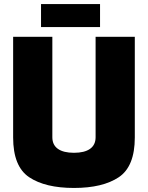

<svg xmlns="http://www.w3.org/2000/svg" viewBox="-20 -925 732 950"><path d="M45 -245V-743H239V-246Q239 -208 266.5 -188.5Q294 -169 346 -169Q398 -169 425.5 -188.5Q453 -208 453 -246V-743H647V-245Q647 -101 567.5 -48Q488 5 346 5Q204 5 124.5 -48Q45 -101 45 -245ZM183 -905H475V-791H183Z"/></svg>

Font: Exo Black
Style: Regular
Weight: 900
Designer: Natanael Gama
Foundry: Natanael Gama
Version: Version 1.500; ttfautohint (v1.6)